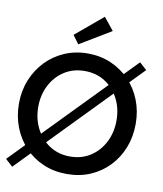

<svg xmlns="http://www.w3.org/2000/svg" viewBox="-97 -968 910 1073"><g transform="rotate(10 357.5 -432.0)"><path d="M648.5 -674 689.5 -637 45.5 25 4.5 -12.5ZM131 -330.5Q131 -262.5 159.5 -207.2Q188 -152 238 -119.8Q288 -87.5 353 -87.5Q419 -87.5 468.8 -119.8Q518.5 -152 546.8 -207.2Q575 -262.5 575 -330.5Q575 -398.5 546.8 -453.5Q518.5 -508.5 468.8 -540.5Q419 -572.5 353 -572.5Q288 -572.5 238 -540.5Q188 -508.5 159.5 -453.5Q131 -398.5 131 -330.5ZM21.5 -330.5Q21.5 -402.5 46.8 -464.8Q72 -527 116.8 -573.5Q161.5 -620 222 -646Q282.5 -672 353 -672Q424.5 -672 484.8 -646Q545 -620 590 -573.5Q635 -527 659.5 -464.8Q684 -402.5 684 -330.5Q684 -258 659.8 -195.8Q635.5 -133.5 591 -86.8Q546.5 -40 486 -14Q425.5 12 353 12Q280 12 219.2 -14Q158.5 -40 114.2 -86.8Q70 -133.5 45.8 -195.8Q21.5 -258 21.5 -330.5ZM290.5 -713 255.5 -760.5 410.5 -890.5 467.5 -819.5Z"/></g></svg>

Font: League Spartan Thin Medium
Style: Regular
Weight: 500
Version: Version 2.002